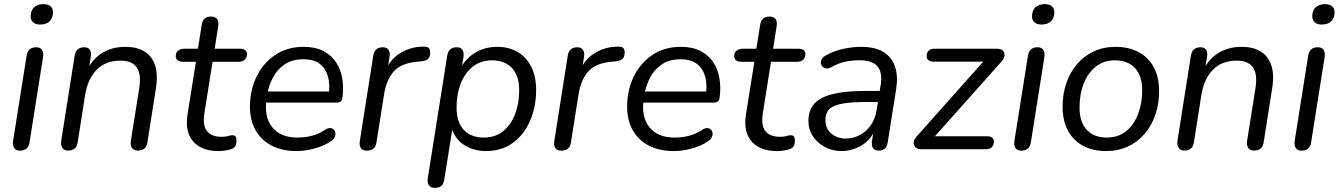

<svg xmlns="http://www.w3.org/2000/svg" viewBox="-20 -722 6477 929"><path d="M76.4 6.9Q57.5 6.9 48.7 -5.7Q40 -18.3 43.4 -40.6L108.8 -453Q112.2 -473.4 123.8 -483.4Q135.5 -493.3 155.3 -493.3Q174.3 -493.3 183 -480.9Q191.7 -468.5 188.3 -445.7L122.9 -33.3Q120.1 -13.5 108.7 -3.3Q97.3 6.9 76.4 6.9ZM174.5 -603.3Q151.1 -603.3 139.1 -615Q127.1 -626.8 128.5 -647.8Q130.4 -674.3 146.6 -688.1Q162.8 -701.9 190.2 -701.9Q213.6 -701.9 225.8 -690.5Q238.1 -679 236.2 -657.5Q234.3 -631.4 218.4 -617.4Q202.4 -603.3 174.5 -603.3Z M309.4 6.5Q290.5 6.5 281.7 -6.7Q273 -19.8 276.4 -42.1L341.3 -453Q344.7 -473.4 356.6 -483.4Q368.5 -493.3 387.9 -493.3Q405.8 -493.3 414.3 -481.9Q422.8 -470.4 419.4 -448.1L406.2 -364.5L398.5 -376.2Q423.5 -432.9 471.8 -464.1Q520.2 -495.3 587.4 -495.3Q641.4 -495.3 677.9 -473.6Q714.4 -451.8 729.9 -407.4Q745.4 -362.9 734.4 -294.1L693.2 -32.7Q690.8 -13.4 678.9 -3.5Q667 6.5 646.6 6.5Q627.7 6.5 618.7 -6.1Q609.8 -18.7 613.2 -41.1L653.4 -293.7Q664.6 -361.9 642 -395.2Q619.5 -428.6 563.4 -428.6Q490.1 -428.6 447.2 -383.9Q404.3 -339.2 392.1 -263.5L355.9 -33.8Q350.1 6.5 309.4 6.5Z M1037.9 8.9Q981.3 8.9 944.6 -12.9Q907.9 -34.8 893.3 -74Q878.7 -113.3 887.1 -166.6L928 -423.1H866Q849.4 -423.1 839.9 -430.2Q830.4 -437.2 830.4 -449.8Q830.4 -467.9 842.1 -477.1Q853.8 -486.3 872.7 -486.3H937.7L956.4 -603.6Q959.8 -623 971 -632.5Q982.2 -641.9 1001.1 -641.9Q1021.4 -641.9 1030.4 -630Q1039.4 -618.1 1035.9 -596.3L1018.7 -486.3H1139Q1156.6 -486.3 1165.8 -480Q1175.1 -473.7 1175.1 -460.1Q1175.1 -443.5 1164.3 -433.3Q1153.6 -423.1 1135.1 -423.1H1008.5L969.1 -175.2Q959.5 -113.6 981.9 -86.9Q1004.2 -60.1 1051.2 -60.1Q1072.4 -60.1 1084.2 -63.9Q1096 -67.7 1104.4 -67.7Q1114.2 -67.7 1119.1 -62.3Q1124 -57 1124 -43.3Q1124 -22.6 1117.5 -13.6Q1111 -4.5 1097.9 -0.1Q1086.9 3.9 1069.6 6.4Q1052.4 8.9 1037.9 8.9Z M1414.9 8.9Q1345.7 8.9 1294.9 -17.2Q1244.1 -43.4 1216.8 -91.6Q1189.4 -139.7 1189.4 -205.6Q1189.4 -285 1221 -350.5Q1252.6 -416.1 1310.9 -455.7Q1369.3 -495.3 1448.8 -495.3Q1506.1 -495.3 1544.7 -475.1Q1583.3 -454.9 1606 -420.7Q1628.7 -386.5 1635.9 -343.1Q1643.1 -299.7 1637.6 -254.3Q1635.6 -237 1628.7 -231.3Q1621.8 -225.5 1607.4 -225.5H1251.8L1259.7 -279H1588.4L1570.4 -265.6Q1577.4 -313 1567.1 -351.1Q1556.8 -389.3 1528 -412.2Q1499.3 -435.2 1447.8 -435.2Q1393.7 -435.2 1357.6 -410.7Q1321.6 -386.2 1301.4 -348.3Q1281.2 -310.5 1274.1 -269.2L1270.2 -245.1Q1256.1 -159.9 1296 -108.1Q1336 -56.4 1419 -56.4Q1455.4 -56.4 1489 -65Q1522.6 -73.6 1552.8 -93.9Q1566.5 -102.8 1577 -102.4Q1587.6 -101.9 1594.2 -95.6Q1600.9 -89.3 1602.6 -79.8Q1604.3 -70.2 1599.7 -59.4Q1595 -48.7 1583.3 -40.3Q1549.3 -16.2 1503.2 -3.7Q1457 8.9 1414.9 8.9Z M1754.4 6.9Q1735 6.9 1726.3 -5.2Q1717.5 -17.3 1721 -39.7L1786.3 -454Q1789.7 -473.9 1801.4 -483.6Q1813 -493.3 1831.9 -493.3Q1850.3 -493.3 1859.3 -481.4Q1868.3 -469.5 1864.9 -447.1L1852.7 -370.5H1842.2Q1862.7 -430 1912.2 -462.2Q1961.6 -494.5 2023.6 -496.3Q2045.7 -497.3 2053.6 -490.7Q2061.5 -484.2 2061.5 -468.1Q2061.5 -447.3 2051.8 -437.6Q2042.1 -427.9 2019.7 -425.5L1999.7 -423.5Q1920 -416.5 1884.9 -375.9Q1849.8 -335.2 1838.7 -267.8L1801.4 -32.4Q1799 -13 1787.1 -3Q1775.3 6.9 1754.4 6.9Z M2083.3 186.9Q2064.4 186.9 2055.4 174.6Q2046.5 162.2 2049.9 139.9L2143.8 -452.1Q2147.2 -473 2158.8 -483.1Q2170.5 -493.3 2190.3 -493.3Q2209.3 -493.3 2217.5 -480.9Q2225.8 -468.5 2222.4 -445.7L2210.2 -369.6L2203.4 -383.7Q2230.4 -436.4 2277.2 -465.8Q2324.1 -495.3 2386.4 -495.3Q2443 -495.3 2485.3 -470.1Q2527.6 -444.8 2550.8 -398.1Q2574.1 -351.4 2574.1 -286.9Q2574.1 -206.6 2545.6 -139.4Q2517.2 -72.1 2462.7 -31.6Q2408.3 8.9 2330.2 8.9Q2271.6 8.9 2225.7 -20.4Q2179.8 -49.8 2162.8 -110.3H2170.7L2129.4 148.1Q2126.5 168 2115.4 177.4Q2104.2 186.9 2083.3 186.9ZM2320.5 -56.4Q2376 -56.4 2414.1 -87.1Q2452.3 -117.9 2472.2 -169.8Q2492.1 -221.7 2492.1 -284.1Q2492.1 -355.8 2457.2 -392.9Q2422.4 -430 2360.7 -430Q2305.6 -430 2267.3 -399.2Q2228.9 -368.4 2209 -317Q2189.1 -265.7 2189.1 -202.2Q2189.1 -131 2223.9 -93.7Q2258.8 -56.4 2320.5 -56.4Z M2695.4 6.9Q2676 6.9 2667.3 -5.2Q2658.5 -17.3 2662 -39.7L2727.3 -454Q2730.7 -473.9 2742.4 -483.6Q2754 -493.3 2772.9 -493.3Q2791.3 -493.3 2800.3 -481.4Q2809.3 -469.5 2805.9 -447.1L2793.7 -370.5H2783.2Q2803.7 -430 2853.2 -462.2Q2902.6 -494.5 2964.6 -496.3Q2986.7 -497.3 2994.6 -490.7Q3002.5 -484.2 3002.5 -468.1Q3002.5 -447.3 2992.8 -437.6Q2983.1 -427.9 2960.7 -425.5L2940.7 -423.5Q2861 -416.5 2825.9 -375.9Q2790.8 -335.2 2779.7 -267.8L2742.4 -32.4Q2740 -13 2728.1 -3Q2716.3 6.9 2695.4 6.9Z M3239.9 8.9Q3170.7 8.9 3119.9 -17.2Q3069.1 -43.4 3041.8 -91.6Q3014.4 -139.7 3014.4 -205.6Q3014.4 -285 3046 -350.5Q3077.6 -416.1 3135.9 -455.7Q3194.3 -495.3 3273.8 -495.3Q3331.1 -495.3 3369.7 -475.1Q3408.3 -454.9 3431 -420.7Q3453.7 -386.5 3460.9 -343.1Q3468.1 -299.7 3462.6 -254.3Q3460.6 -237 3453.7 -231.3Q3446.8 -225.5 3432.4 -225.5H3076.8L3084.7 -279H3413.4L3395.4 -265.6Q3402.4 -313 3392.1 -351.1Q3381.8 -389.3 3353 -412.2Q3324.3 -435.2 3272.8 -435.2Q3218.7 -435.2 3182.6 -410.7Q3146.6 -386.2 3126.4 -348.3Q3106.2 -310.5 3099.1 -269.2L3095.2 -245.1Q3081.1 -159.9 3121 -108.1Q3161 -56.4 3244 -56.4Q3280.4 -56.4 3314 -65Q3347.6 -73.6 3377.8 -93.9Q3391.5 -102.8 3402 -102.4Q3412.6 -101.9 3419.2 -95.6Q3425.9 -89.3 3427.6 -79.8Q3429.3 -70.2 3424.7 -59.4Q3420 -48.7 3408.3 -40.3Q3374.3 -16.2 3328.2 -3.7Q3282 8.9 3239.9 8.9Z M3739.9 8.9Q3683.3 8.9 3646.6 -12.9Q3609.9 -34.8 3595.3 -74Q3580.7 -113.3 3589.1 -166.6L3630 -423.1H3568Q3551.4 -423.1 3541.9 -430.2Q3532.4 -437.2 3532.4 -449.8Q3532.4 -467.9 3544.1 -477.1Q3555.8 -486.3 3574.7 -486.3H3639.7L3658.4 -603.6Q3661.8 -623 3673 -632.5Q3684.2 -641.9 3703.1 -641.9Q3723.4 -641.9 3732.4 -630Q3741.4 -618.1 3737.9 -596.3L3720.7 -486.3H3841Q3858.6 -486.3 3867.8 -480Q3877.1 -473.7 3877.1 -460.1Q3877.1 -443.5 3866.3 -433.3Q3855.6 -423.1 3837.1 -423.1H3710.5L3671.1 -175.2Q3661.5 -113.6 3683.9 -86.9Q3706.2 -60.1 3753.2 -60.1Q3774.4 -60.1 3786.2 -63.9Q3798 -67.7 3806.4 -67.7Q3816.2 -67.7 3821.1 -62.3Q3826 -57 3826 -43.3Q3826 -22.6 3819.5 -13.6Q3813 -4.5 3799.9 -0.1Q3788.9 3.9 3771.6 6.4Q3754.4 8.9 3739.9 8.9Z M4051.4 8.9Q4009 8.9 3972.5 -10Q3936.1 -28.9 3913.8 -61.8Q3891.6 -94.8 3891.6 -137.3Q3891.6 -188.8 3920.3 -220.5Q3949.1 -252.2 4010.1 -267.1Q4071.1 -282 4166.6 -282H4247.1L4238.8 -228.6H4177.9Q4100.9 -228.6 4056.3 -220.7Q4011.8 -212.9 3992.8 -193.9Q3973.8 -174.9 3973.8 -142.1Q3973.8 -98.1 4003.2 -74.9Q4032.5 -51.6 4071.3 -51.6Q4107.5 -51.6 4139.1 -68Q4170.7 -84.4 4192.9 -115.5Q4215.1 -146.6 4221.7 -190.1L4241.3 -311.7Q4250.8 -369.8 4226.2 -400.1Q4201.6 -430.4 4138.2 -430.4Q4101.5 -430.4 4068.1 -423.2Q4034.7 -415.9 4002.2 -396.6Q3989.1 -389.7 3978 -391.1Q3967 -392.5 3959.9 -399.5Q3952.8 -406.6 3951.8 -416.6Q3950.8 -426.6 3956.8 -436.9Q3962.9 -447.2 3978 -455Q4016.3 -476.2 4060.5 -485.7Q4104.6 -495.3 4146.8 -495.3Q4215.2 -495.3 4255.6 -469.7Q4296.1 -444.2 4311.1 -398.2Q4326 -352.1 4316 -290.3L4275.2 -33.3Q4272.8 -13.5 4261.4 -3.3Q4250 6.9 4231 6.9Q4213.1 6.9 4204.6 -5Q4196.1 -16.9 4199 -38.7L4211.7 -119.8L4220.3 -110.4Q4206.8 -69.8 4180.2 -43.2Q4153.7 -16.7 4120 -3.9Q4086.4 8.9 4051.4 8.9Z M4436.7 0Q4423.6 0 4415.1 -5.3Q4406.7 -10.6 4403 -19.6Q4399.3 -28.6 4401.9 -39.2Q4404.6 -49.9 4414.3 -60.6L4755.6 -444.1L4759.1 -423.6H4497.1Q4481.1 -423.6 4472.3 -430.7Q4463.5 -437.7 4463.5 -449.9Q4463.5 -467.4 4473.7 -476.9Q4483.9 -486.3 4501 -486.3H4804.8Q4818.4 -486.3 4827.4 -480.8Q4836.4 -475.2 4839.3 -466.2Q4842.2 -457.3 4838.6 -445.6Q4834.9 -433.9 4824.2 -422.2L4483.5 -40.3L4480 -62.7H4755.4Q4789 -62.7 4789 -37Q4789 -19.9 4779 -10Q4769 0 4751.5 0Z M4921.4 6.9Q4902.5 6.9 4893.7 -5.7Q4885 -18.3 4888.4 -40.6L4953.8 -453Q4957.2 -473.4 4968.8 -483.4Q4980.5 -493.3 5000.3 -493.3Q5019.3 -493.3 5028 -480.9Q5036.7 -468.5 5033.3 -445.7L4967.9 -33.3Q4965.1 -13.5 4953.7 -3.3Q4942.3 6.9 4921.4 6.9ZM5019.5 -603.3Q4996.1 -603.3 4984.1 -615Q4972.1 -626.8 4973.5 -647.8Q4975.4 -674.3 4991.6 -688.1Q5007.8 -701.9 5035.2 -701.9Q5058.6 -701.9 5070.8 -690.5Q5083.1 -679 5081.2 -657.5Q5079.3 -631.4 5063.4 -617.4Q5047.4 -603.3 5019.5 -603.3Z M5332.3 8.9Q5267.2 8.9 5219.7 -17Q5172.2 -42.9 5146.8 -91.1Q5121.4 -139.2 5121.4 -205.2Q5121.4 -266.9 5139.5 -319.7Q5157.6 -372.4 5191.6 -412Q5225.7 -451.6 5272.6 -473.4Q5319.5 -495.3 5377.5 -495.3Q5443.2 -495.3 5490.4 -469.3Q5537.7 -443.4 5563.1 -395.5Q5588.4 -347.6 5588.4 -281.2Q5588.4 -219.4 5570.3 -166.7Q5552.3 -114 5518.2 -74.4Q5484.2 -34.8 5437.3 -12.9Q5390.4 8.9 5332.3 8.9ZM5334.8 -56.4Q5390.3 -56.4 5428.5 -87.1Q5466.6 -117.9 5486.5 -169.8Q5506.4 -221.7 5506.4 -284.1Q5506.4 -355.8 5471.6 -392.9Q5436.7 -430 5375 -430Q5320 -430 5281.6 -399.2Q5243.3 -368.4 5223.3 -317Q5203.4 -265.7 5203.4 -202.2Q5203.4 -131 5238.3 -93.7Q5273.1 -56.4 5334.8 -56.4Z M5710.4 6.5Q5691.5 6.5 5682.7 -6.7Q5674 -19.8 5677.4 -42.1L5742.3 -453Q5745.7 -473.4 5757.6 -483.4Q5769.5 -493.3 5788.9 -493.3Q5806.8 -493.3 5815.3 -481.9Q5823.8 -470.4 5820.4 -448.1L5807.2 -364.5L5799.5 -376.2Q5824.5 -432.9 5872.8 -464.1Q5921.2 -495.3 5988.4 -495.3Q6042.4 -495.3 6078.9 -473.6Q6115.4 -451.8 6130.9 -407.4Q6146.4 -362.9 6135.4 -294.1L6094.2 -32.7Q6091.8 -13.4 6079.9 -3.5Q6068 6.5 6047.6 6.5Q6028.7 6.5 6019.7 -6.1Q6010.8 -18.7 6014.2 -41.1L6054.4 -293.7Q6065.6 -361.9 6043 -395.2Q6020.5 -428.6 5964.4 -428.6Q5891.1 -428.6 5848.2 -383.9Q5805.3 -339.2 5793.1 -263.5L5756.9 -33.8Q5751.1 6.5 5710.4 6.5Z M6277.4 6.9Q6258.5 6.9 6249.7 -5.7Q6241 -18.3 6244.4 -40.6L6309.8 -453Q6313.2 -473.4 6324.8 -483.4Q6336.5 -493.3 6356.3 -493.3Q6375.3 -493.3 6384 -480.9Q6392.7 -468.5 6389.3 -445.7L6323.9 -33.3Q6321.1 -13.5 6309.7 -3.3Q6298.3 6.9 6277.4 6.9ZM6375.5 -603.3Q6352.1 -603.3 6340.1 -615Q6328.1 -626.8 6329.5 -647.8Q6331.4 -674.3 6347.6 -688.1Q6363.8 -701.9 6391.2 -701.9Q6414.6 -701.9 6426.8 -690.5Q6439.1 -679 6437.2 -657.5Q6435.3 -631.4 6419.4 -617.4Q6403.4 -603.3 6375.5 -603.3Z"/></svg>

Font: Nunito ExtraLight
Style: Italic
Weight: 200
Italic angle: -9°
Designer: Vernon Adams
Foundry: Vernon Adams
Version: Version 3.602